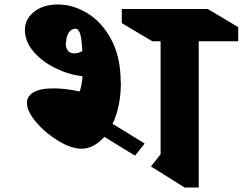

<svg xmlns="http://www.w3.org/2000/svg" viewBox="-20 -826 1082 856"><path d="M482 -274 625 -186 582 -132 445 -216Q398 -163 343 -163Q298 -163 240 -198Q182 -233 141 -281.5Q100 -330 100 -367Q100 -397 129.5 -414.5Q159 -432 218 -432Q273 -432 335 -418Q345 -445 348 -486Q287 -493 227.5 -522Q168 -551 129.5 -596Q91 -641 91 -693Q91 -741 132 -773.5Q173 -806 239 -806Q306 -806 370.5 -766.5Q435 -727 476.5 -649Q518 -571 518 -460H519Q519 -351 482 -274ZM866 -642V10H803L653 -84L696 -138V-642H659L523 -723V-786H906L1042 -705V-642ZM311 -588Q330 -588 347 -599Q344 -657 336.5 -677.5Q329 -698 317 -698Q298 -698 286.5 -680.5Q275 -663 275 -636L273 -635Q273 -612 282.5 -600Q292 -588 311 -588Z"/></svg>

Font: Inknut Antiqua
Style: Bold
Weight: 700
Designer: Claus Eggers Sørensen
Foundry: Claus Eggers Sørensen
Version: Version 1.003; ttfautohint (v1.8.2) -l 8 -r 50 -G 200 -x 14 